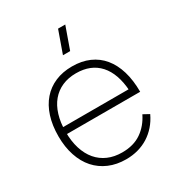

<svg xmlns="http://www.w3.org/2000/svg" viewBox="-184 -883 941 1017"><g transform="rotate(-30 286.5 -375.0)"><path d="M319.5 -630H275.5L323.5 -765H367.5ZM291 -27Q243 -27 205 -43.5Q167 -60 140.2 -91.5Q113.5 -123 99.2 -168.5Q85 -214 85 -271.5Q85 -328.5 98.8 -373.2Q112.5 -418 138.5 -449Q164.5 -480 202 -496.5Q239.5 -513 287 -513Q377.5 -513 428.8 -456Q480 -399 487 -290.5V-258H533Q533 -328.5 516.5 -383.5Q500 -438.5 468.5 -476.8Q437 -515 391.2 -535Q345.5 -555 287 -555Q229.5 -555 183.8 -535.5Q138 -516 106 -479.2Q74 -442.5 57 -389.5Q40 -336.5 40 -270Q40 -204 57.8 -151Q75.5 -98 108.2 -61.2Q141 -24.5 187.2 -4.8Q233.5 15 291 15Q330 15 364.2 5.5Q398.5 -4 427.5 -22.2Q456.5 -40.5 480 -67.2Q503.5 -94 520 -129L483.5 -149Q455.5 -92 408.2 -59.5Q361 -27 291 -27ZM519 -300H78.5L77.5 -258H533Z"/></g></svg>

Font: Vela Sans GX ExtLt
Style: Regular
Weight: 200
Designer: Principal design: Mikhail Sharanda - project Manrope.
Design modification: Ravid Balaliev
Foundry: Mikhail Sharanda
Version: Version 1.001